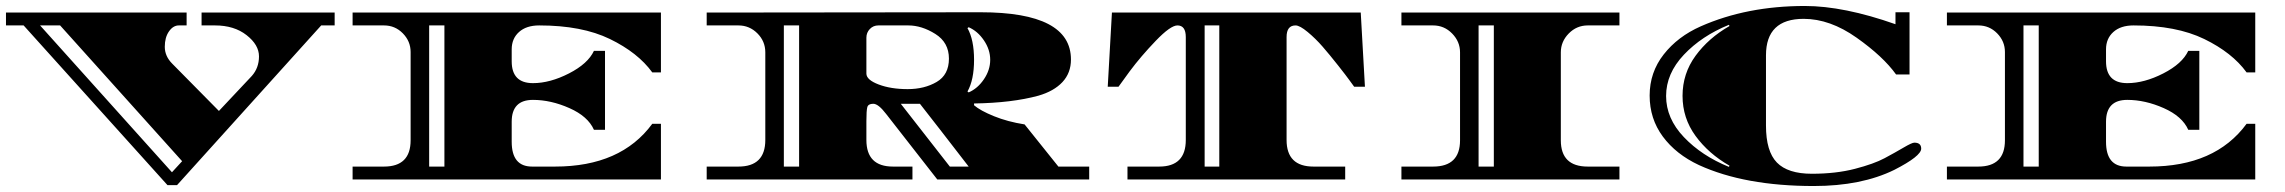

<svg xmlns="http://www.w3.org/2000/svg" viewBox="-34 -600 7641 642"><path d="M1085 -558V-515H1040L558 19H526L45 -515H-14V-558H590V-515H564Q545 -515 531 -495Q517 -475 517 -443.5Q517 -412 542 -387L698 -229L808 -346Q832 -373 832 -411.5Q832 -450 790.5 -482.5Q749 -515 685 -515H640V-558ZM575 -61 167 -515H100L541 -24Z M1769 -515Q1726 -515 1701.5 -493Q1677 -471 1677 -435V-395Q1677 -322 1748 -322Q1805 -322 1868.5 -354.5Q1932 -387 1952 -430H1989V-166H1952Q1932 -211 1870 -238.5Q1808 -266 1748 -266Q1677 -266 1677 -193V-126Q1677 -43 1745 -43H1822Q2042 -43 2147 -186H2176V0H1145V-43H1250Q1339 -43 1339 -131V-426Q1339 -462 1313 -488.5Q1287 -515 1250 -515H1145V-558H2176V-358H2147Q2099 -424 2005.5 -469.5Q1912 -515 1769 -515ZM1401 -43H1452V-515H1401Z M3608 -43V0H3100L2929 -219Q2903 -253 2886 -253Q2869 -253 2866 -241.5Q2863 -230 2863 -195V-132Q2863 -43 2952 -43H3017V0H2329V-43H2435Q2525 -43 2525 -132V-425Q2525 -462 2498.5 -488.5Q2472 -515 2435 -515H2329V-558Q3099 -559 3245 -559Q3547 -559 3547 -401Q3547 -356 3518.5 -325.5Q3490 -295 3438 -280Q3350 -256 3223 -254V-248Q3244 -230 3289.5 -211.5Q3335 -193 3392 -184L3505 -43ZM2587 -43H2638V-515H2587ZM2863 -474V-354Q2863 -333 2904 -317.5Q2945 -302 3001 -302Q3057 -302 3098 -326Q3139 -350 3139 -404Q3139 -458 3093.5 -486.5Q3048 -515 3003 -515H2903Q2886 -515 2874.5 -503Q2863 -491 2863 -474ZM2978 -253 3142 -43H3205Q3097 -183 3042 -253ZM3205 -509 3201 -506Q3223 -467 3223 -400Q3223 -333 3201 -294L3205 -291Q3235 -304 3256 -335Q3277 -366 3277 -400Q3277 -434 3256 -465Q3235 -496 3205 -509Z M4298 -515Q4268 -515 4268 -476V-132Q4268 -43 4358 -43H4464V0H3736V-43H3842Q3931 -43 3931 -132V-476Q3931 -515 3903 -515Q3880 -515 3830.5 -463.5Q3781 -412 3743 -361L3706 -310H3670L3684 -558H4516L4530 -310H4494Q4488 -318 4478 -332Q4468 -346 4440 -381.5Q4412 -417 4388.5 -444Q4365 -471 4338.5 -493Q4312 -515 4298 -515ZM4043 -43V-515H3994V-43Z M5185 -425V-131Q5185 -43 5275 -43H5381V0H4652V-43H4758Q4848 -43 4848 -131V-425Q4848 -461 4821.5 -488Q4795 -515 4758 -515H4652V-558H5381V-515H5275Q5238 -515 5211.5 -488Q5185 -461 5185 -425ZM4961 -43V-515H4910V-43Z M6031 22Q5800 22 5647 -48Q5570 -84 5526 -143.5Q5482 -203 5482 -280.5Q5482 -358 5529 -418Q5576 -478 5653 -512Q5807 -580 6001 -580Q6131 -580 6304 -519V-559H6351V-351H6306Q6263 -411 6174 -474Q6085 -537 5997 -537Q5871 -537 5871 -415V-180Q5871 -94 5907.5 -56.5Q5944 -19 6024.5 -19Q6105 -19 6168.5 -35.5Q6232 -52 6267.5 -71Q6303 -90 6331 -106.5Q6359 -123 6367 -123Q6390 -123 6390 -103Q6390 -78 6300 -32Q6190 22 6031 22ZM5749 -513 5747 -517Q5656 -480 5596.5 -417Q5537 -354 5537 -279Q5537 -204 5596.5 -141.5Q5656 -79 5747 -42L5749 -46Q5679 -86 5635.5 -145.5Q5592 -205 5592 -279.5Q5592 -354 5635.5 -413.5Q5679 -473 5749 -513Z M7100 -515Q7057 -515 7032.5 -493Q7008 -471 7008 -435V-395Q7008 -322 7079 -322Q7136 -322 7199.5 -354.5Q7263 -387 7283 -430H7320V-166H7283Q7263 -211 7201 -238.5Q7139 -266 7079 -266Q7008 -266 7008 -193V-126Q7008 -43 7076 -43H7153Q7373 -43 7478 -186H7507V0H6476V-43H6581Q6670 -43 6670 -131V-426Q6670 -462 6644 -488.5Q6618 -515 6581 -515H6476V-558H7507V-358H7478Q7430 -424 7336.5 -469.5Q7243 -515 7100 -515ZM6732 -43H6783V-515H6732Z"/></svg>

Font: Diplomata SC
Style: Regular
Weight: 400
Width: 7
Designer: Eduardo Rodriguez Tunni
Foundry: Eduardo Rodriguez Tunni
Version: Version 1.001